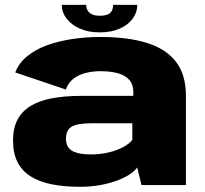

<svg xmlns="http://www.w3.org/2000/svg" viewBox="-20 -746 828 774"><path d="M303 7Q344.5 7 381.5 0.5Q418.5 -6 448.8 -17Q479 -28 500.8 -41.8Q522.5 -55.5 533 -71L550.5 0H729.5V-360.5Q729.5 -444.5 689.8 -496.5Q650 -548.5 573 -572.8Q496 -597 383 -597Q326.5 -597 271.8 -588.8Q217 -580.5 170.2 -563.8Q123.5 -547 89.8 -519.5Q56 -492 41.5 -454L245.5 -385Q255 -412.5 276.2 -428.8Q297.5 -445 325.8 -452Q354 -459 384 -459Q425.5 -459 455.2 -450.8Q485 -442.5 501.2 -424Q517.5 -405.5 517.5 -375V-359.5H308Q240 -359.5 188.2 -349.5Q136.5 -339.5 102 -318Q67.5 -296.5 50 -262.5Q32.5 -228.5 32.5 -179.5Q32.5 -128.5 50.5 -92.8Q68.5 -57 103.5 -35Q138.5 -13 188.5 -3Q238.5 7 303 7ZM347 -123.5Q324.5 -123.5 305.8 -126.5Q287 -129.5 273.5 -136.5Q260 -143.5 253 -155.8Q246 -168 246 -187Q246 -206 252.5 -218.2Q259 -230.5 272 -237Q285 -243.5 304.2 -246.2Q323.5 -249 348 -249H513.5V-182Q501 -166 475.5 -152.5Q450 -139 416.8 -131.2Q383.5 -123.5 347 -123.5ZM381.5 -615.5Q429 -615.5 463 -630.8Q497 -646 515.2 -671.2Q533.5 -696.5 533.5 -726.5H436Q436 -712.5 430.8 -702.5Q425.5 -692.5 413.5 -687.5Q401.5 -682.5 381.5 -682.5Q364 -682.5 352 -687.8Q340 -693 333.8 -702.8Q327.5 -712.5 327.5 -726.5H229Q229 -696.5 248.2 -671.2Q267.5 -646 301.5 -630.8Q335.5 -615.5 381.5 -615.5Z"/></svg>

Font: Anybody SemiExpanded ExtraBold
Style: Regular
Weight: 800
Width: 6
Version: Version 1.113;gftools[0.9.25]